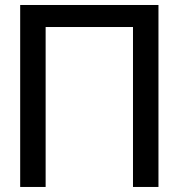

<svg xmlns="http://www.w3.org/2000/svg" viewBox="-20 -742 713 762"><path d="M608.9 0H507.8V-634.8H161.1V0H60.1V-722.2H608.9Z"/></svg>

Font: Perun
Style: Regular
Weight: 400
Version: Version 1.0000